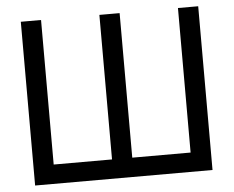

<svg xmlns="http://www.w3.org/2000/svg" viewBox="-51 -780 1023 841"><g transform="rotate(-5 460.0 -360.0)"><path d="M850 0V-720H761V-84.5H504.5V-720H415.5V-84.5H159V-720H70V0Z"/></g></svg>

Font: Hauora Medium
Style: Regular
Weight: 500
Designer: Wayne Shih
Foundry: WCYS
Version: Version 1.001;hotconv 1.0.109;makeotfexe 2.5.65596